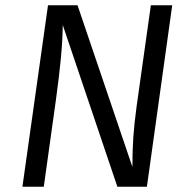

<svg xmlns="http://www.w3.org/2000/svg" viewBox="-20 -708 715 728"><path d="M537 0H425L218 -613Q217 -553 211 -488.5Q205 -424 192 -329L146 0H65L162 -688H274L482 -75Q482 -136 485.5 -187.5Q489 -239 498 -305L552 -688H633Z"/></svg>

Font: Fira Sans Book
Style: Italic
Weight: 350
Italic angle: -8°
Designer: bBox Type GmbH & Carrois Corporate GbR & Edenspiekermann AG
Foundry: bBox Type GmbH & Carrois Corporate GbR & Edenspiekermann AG
Version: Version 4.301